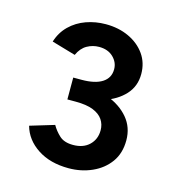

<svg xmlns="http://www.w3.org/2000/svg" viewBox="-75 -870 503 560"><g transform="rotate(15 177.0 -590.0)"><path d="M181 -373Q125 -373 87 -398Q49 -423 38 -463L111 -485Q120 -469 134.5 -455.5Q149 -442 176 -442Q207 -442 225 -459.5Q243 -477 243 -504Q243 -522 233.5 -536Q224 -550 204 -558Q184 -566 151 -566H126V-620H148Q196 -620 236 -605Q276 -590 299.5 -562Q323 -534 323 -495Q323 -456 303.5 -429Q284 -402 251.5 -387.5Q219 -373 181 -373ZM126 -580V-632H151Q192 -632 213.5 -646Q235 -660 235 -686Q235 -707 219 -722.5Q203 -738 176 -738Q157 -738 140 -728.5Q123 -719 113 -697L41 -718Q50 -747 70.5 -767Q91 -787 119 -797Q147 -807 178 -807Q217 -807 248 -792.5Q279 -778 297 -752.5Q315 -727 315 -693Q315 -656 291.5 -630.5Q268 -605 229.5 -592.5Q191 -580 148 -580Z"/></g></svg>

Font: Figtree Light Medium
Style: Regular
Weight: 500
Version: Version 2.001;gftools[0.9.30]